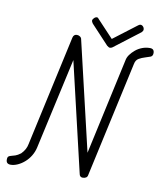

<svg xmlns="http://www.w3.org/2000/svg" viewBox="-74 -694 639 748"><g transform="rotate(10 245.5 -320.0)"><path d="M18 -8Q0 -8 0 -25Q0 -35 4 -38Q8 -41 14.5 -42.5Q21 -44 30 -47Q39 -50 51 -59Q69 -77 73 -99L169 -537Q172 -551 185 -551Q192 -551 197.5 -547Q203 -543 204 -536L305 -106L388 -486Q390 -498 398 -509Q406 -520 417.5 -529.5Q429 -539 443.5 -544.5Q458 -550 474 -550Q491 -550 491 -533Q491 -521 482 -517.5Q473 -514 461 -510.5Q449 -507 437.5 -500.5Q426 -494 423 -478L323 -22Q322 -14 316.5 -10.5Q311 -7 303 -7Q291 -7 289 -21L188 -452L108 -91Q104 -74 95 -59Q86 -44 73 -32.5Q60 -21 45.5 -14.5Q31 -8 18 -8ZM413 -629Q418 -633 422 -633Q428 -633 432.5 -628Q437 -623 437 -616Q437 -611 431 -605L329 -527Q324 -524 320 -524Q315 -524 308 -530L238 -605Q233 -612 233 -616Q233 -621 238.5 -626.5Q244 -632 250 -632Q254 -632 259 -625L321 -559Z"/></g></svg>

Font: Gruenewald VA
Style: Regular
Weight: 400
Designer: Peter Wiegel
Foundry: Peter Wiegel, nach dem Schriftentwurf von Dr. H. Gr¸newald
Version: Version 0.007